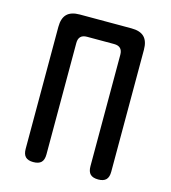

<svg xmlns="http://www.w3.org/2000/svg" viewBox="-110 -820 820 919"><g transform="rotate(15 300.0 -360.0)"><path d="M139 10Q113 10 100.5 -2.5Q88 -15 88 -42V-646Q88 -689 108.5 -709.5Q129 -730 172 -730H428Q471 -730 491.5 -709.5Q512 -689 512 -646V-42Q512 -15 499.5 -2.5Q487 10 461 10Q434 10 421.5 -2.5Q409 -15 409 -42V-594Q409 -615 398.5 -625.5Q388 -636 367 -636H233Q212 -636 201.5 -625.5Q191 -615 191 -594V-42Q191 -15 178.5 -2.5Q166 10 139 10Z"/></g></svg>

Font: Maple Mono NL Medium
Style: Regular
Weight: 500
Monospace: yes
Designer: subframe7536
Version: Version 7.000